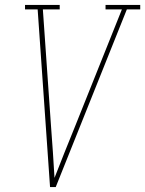

<svg xmlns="http://www.w3.org/2000/svg" viewBox="-20 -755 586 775"><path d="M182 0 132 -717H81V-735H221V-717H153L186 -245Q190 -193 193.5 -141Q197 -89 200 -37Q220 -89 241 -141Q262 -193 283 -245L472 -717H406V-735H546V-717H492L205 0Z"/></svg>

Font: Iosevka Slab Thin
Style: Italic
Weight: 100
Italic angle: -9°
Monospace: yes
Designer: Belleve Invis
Foundry: Belleve Invis
Version: Version 11.1.1; ttfautohint (v1.8.3)